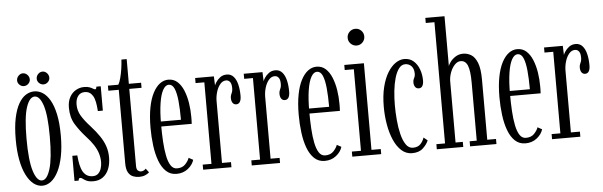

<svg xmlns="http://www.w3.org/2000/svg" viewBox="-48 -915 3427 1092"><g transform="rotate(-5 1665.0 -369.5)"><path d="M154.5 11Q127.5 11 104.2 -7.2Q81 -25.5 63.2 -60.8Q45.5 -96 35.8 -147Q26 -198 26 -263.5Q26 -335 36.5 -385.2Q47 -435.5 65 -467Q83 -498.5 106 -513Q129 -527.5 154.5 -527.5Q179.5 -527.5 202.5 -513Q225.5 -498.5 243.8 -467Q262 -435.5 272.8 -385.2Q283.5 -335 283.5 -263.5Q283.5 -198 273.5 -147Q263.5 -96 245.8 -60.8Q228 -25.5 204.5 -7.2Q181 11 154.5 11ZM154.5 -19Q183.5 -19 202 -79.2Q220.5 -139.5 220.5 -263.5Q220.5 -386 202 -442Q183.5 -498 154.5 -498Q125 -498 106.2 -442Q87.5 -386 87.5 -263.5Q87.5 -139.5 106.2 -79.2Q125 -19 154.5 -19ZM211.5 -562.5Q196.5 -562.5 185.8 -573Q175 -583.5 175 -597.5Q175 -613 185.8 -624.2Q196.5 -635.5 211.5 -635.5Q225.5 -635.5 236.2 -624.2Q247 -613 247 -597.5Q247 -583.5 236.2 -573Q225.5 -562.5 211.5 -562.5ZM98.5 -562.5Q85 -562.5 74 -573Q63 -583.5 63 -597.5Q63 -613 74 -624.2Q85 -635.5 98.5 -635.5Q113.5 -635.5 124.5 -624.2Q135.5 -613 135.5 -597.5Q135.5 -583.5 124.5 -573Q113.5 -562.5 98.5 -562.5Z M446 11Q421 11 407.5 4.5Q394 -2 386.5 -8.2Q379 -14.5 372.5 -14.5Q367 -14.5 364.8 -10.5Q362.5 -6.5 362.5 0H338.5V-143.5H367Q369.5 -112.5 374.8 -89Q380 -65.5 389.2 -49.8Q398.5 -34 412.2 -26Q426 -18 444.5 -18Q464.5 -18 476.2 -29.5Q488 -41 493.2 -58.5Q498.5 -76 498.5 -93.5Q498.5 -119.5 491 -143.8Q483.5 -168 467.5 -192.8Q451.5 -217.5 425.5 -245.5Q391.5 -283 367.2 -322.5Q343 -362 343 -418Q343 -454 356.8 -478.5Q370.5 -503 392.5 -515.2Q414.5 -527.5 439 -527.5Q458.5 -527.5 470.2 -523Q482 -518.5 489.2 -513.8Q496.5 -509 501 -509Q505 -509 506.8 -512.8Q508.5 -516.5 509 -523.5H534V-384.5H505.5Q503.5 -415 499 -436.8Q494.5 -458.5 486.2 -472Q478 -485.5 466.8 -492Q455.5 -498.5 440 -498.5Q415.5 -498.5 401.8 -480.2Q388 -462 388 -431.5Q388 -397 405.8 -367.2Q423.5 -337.5 458 -300Q486.5 -268.5 506.2 -239.2Q526 -210 536 -180.2Q546 -150.5 546 -116.5Q546 -79 534.2 -50.2Q522.5 -21.5 500 -5.2Q477.5 11 446 11Z M707.5 9Q689.5 9 672.8 2.5Q656 -4 645.2 -22Q634.5 -40 634.5 -75V-494.5H575V-523.5H634.5Q642 -536 648.2 -559.2Q654.5 -582.5 658.8 -610.5Q663 -638.5 664.5 -664.5H694.5V-523.5H764.5V-494.5H694.5V-55Q694.5 -34.5 702.8 -27.8Q711 -21 719 -21Q729.5 -21 737 -25.5Q744.5 -30 748 -34.5L765 -12Q756.5 -3.5 741.5 2.8Q726.5 9 707.5 9Z M920.5 10.5Q885.5 10.5 861.2 -12.2Q837 -35 822.5 -74Q808 -113 801.8 -162Q795.5 -211 795.5 -263Q795.5 -328.5 805 -378.2Q814.5 -428 831.8 -461Q849 -494 871.5 -510.8Q894 -527.5 920 -527.5Q950.5 -527.5 971.8 -508.2Q993 -489 1006.2 -456.8Q1019.5 -424.5 1025.8 -385Q1032 -345.5 1032 -305Q1032 -295 1031.8 -285Q1031.5 -275 1031 -265.5H850V-294H972Q972 -355 967.5 -401Q963 -447 951.8 -472.8Q940.5 -498.5 920 -498.5Q901 -498.5 886.8 -473.2Q872.5 -448 864.8 -398.8Q857 -349.5 857 -277Q857 -225.5 859.8 -179.2Q862.5 -133 869.8 -97.2Q877 -61.5 890.5 -41Q904 -20.5 926 -20.5Q956.5 -20.5 973.5 -38.8Q990.5 -57 996.5 -74.5L1021.5 -61Q1013 -32.5 985.8 -11Q958.5 10.5 920.5 10.5Z M1073 0V-29H1123V-494.5H1073V-523.5H1180L1182 -471Q1183 -476.5 1191.8 -490.2Q1200.5 -504 1216 -515.8Q1231.5 -527.5 1253.5 -527.5Q1277.5 -527.5 1292.5 -510.5Q1307.5 -493.5 1314.5 -464.8Q1321.5 -436 1321.5 -400.5Q1321.5 -377.5 1314.2 -365.8Q1307 -354 1293 -354Q1280.5 -354 1273 -364Q1265.5 -374 1265.5 -392.5Q1265.5 -403.5 1268.8 -410.8Q1272 -418 1275 -426.2Q1278 -434.5 1278 -448Q1278 -472.5 1269.2 -483.5Q1260.5 -494.5 1247 -494.5Q1227.5 -494.5 1213 -477.2Q1198.5 -460 1190.8 -434Q1183 -408 1183 -381.5V-29H1234.5V0Z M1350.5 0V-29H1400.5V-494.5H1350.5V-523.5H1457.5L1459.5 -471Q1460.5 -476.5 1469.2 -490.2Q1478 -504 1493.5 -515.8Q1509 -527.5 1531 -527.5Q1555 -527.5 1570 -510.5Q1585 -493.5 1592 -464.8Q1599 -436 1599 -400.5Q1599 -377.5 1591.8 -365.8Q1584.5 -354 1570.5 -354Q1558 -354 1550.5 -364Q1543 -374 1543 -392.5Q1543 -403.5 1546.2 -410.8Q1549.5 -418 1552.5 -426.2Q1555.5 -434.5 1555.5 -448Q1555.5 -472.5 1546.8 -483.5Q1538 -494.5 1524.5 -494.5Q1505 -494.5 1490.5 -477.2Q1476 -460 1468.2 -434Q1460.5 -408 1460.5 -381.5V-29H1512V0Z M1766.5 10.5Q1731.5 10.5 1707.2 -12.2Q1683 -35 1668.5 -74Q1654 -113 1647.8 -162Q1641.5 -211 1641.5 -263Q1641.5 -328.5 1651 -378.2Q1660.5 -428 1677.8 -461Q1695 -494 1717.5 -510.8Q1740 -527.5 1766 -527.5Q1796.5 -527.5 1817.8 -508.2Q1839 -489 1852.2 -456.8Q1865.5 -424.5 1871.8 -385Q1878 -345.5 1878 -305Q1878 -295 1877.8 -285Q1877.5 -275 1877 -265.5H1696V-294H1818Q1818 -355 1813.5 -401Q1809 -447 1797.8 -472.8Q1786.5 -498.5 1766 -498.5Q1747 -498.5 1732.8 -473.2Q1718.5 -448 1710.8 -398.8Q1703 -349.5 1703 -277Q1703 -225.5 1705.8 -179.2Q1708.5 -133 1715.8 -97.2Q1723 -61.5 1736.5 -41Q1750 -20.5 1772 -20.5Q1802.5 -20.5 1819.5 -38.8Q1836.5 -57 1842.5 -74.5L1867.5 -61Q1859 -32.5 1831.8 -11Q1804.5 10.5 1766.5 10.5Z M1924.5 0V-29H1976.5V-494.5H1924.5V-523.5H2036.5V-29H2089.5V0ZM2005.5 -627.5Q1985 -627.5 1971 -641.5Q1957 -655.5 1957 -675Q1957 -695 1971 -709Q1985 -723 2005.5 -723Q2024.5 -723 2038.2 -709Q2052 -695 2052 -675Q2052 -655.5 2038.2 -641.5Q2024.5 -627.5 2005.5 -627.5Z M2266 10Q2231 10 2205 -13.5Q2179 -37 2161.8 -76.8Q2144.5 -116.5 2136 -165.8Q2127.5 -215 2127.5 -266.5Q2127.5 -331 2139.8 -379.8Q2152 -428.5 2172.2 -461.2Q2192.5 -494 2217.2 -510.8Q2242 -527.5 2267 -527.5Q2299 -527.5 2320.2 -508.5Q2341.5 -489.5 2352.2 -459.8Q2363 -430 2363 -397Q2363 -376.5 2356 -365.2Q2349 -354 2335.5 -354Q2322 -354 2314.8 -364.2Q2307.5 -374.5 2307.5 -390Q2307.5 -401 2310.5 -407.5Q2313.5 -414 2316.5 -421Q2319.5 -428 2319.5 -439.5Q2319.5 -467 2305.5 -482.2Q2291.5 -497.5 2269.5 -497.5Q2248.5 -497.5 2233.5 -477.5Q2218.5 -457.5 2209 -424.5Q2199.5 -391.5 2195.2 -351Q2191 -310.5 2191 -269.5Q2191 -228.5 2194.8 -185Q2198.5 -141.5 2207.8 -104.2Q2217 -67 2232.8 -43.8Q2248.5 -20.5 2273 -20.5Q2300 -20.5 2315 -35.5Q2330 -50.5 2337.5 -73L2359.5 -55Q2351 -33 2328.2 -11.5Q2305.5 10 2266 10Z M2407 0V-29H2456.5V-721H2407V-750H2516.5V-464Q2518 -473 2529 -488.2Q2540 -503.5 2559.2 -516Q2578.5 -528.5 2603.5 -528.5Q2627 -528.5 2648.5 -515.8Q2670 -503 2683.8 -469Q2697.5 -435 2697.5 -370V-29H2747.5V0H2597V-29H2637.5V-359Q2637.5 -428.5 2625.2 -458Q2613 -487.5 2585.5 -487.5Q2567.5 -487.5 2552 -471.5Q2536.5 -455.5 2527 -431.2Q2517.5 -407 2516.5 -381V-29H2558V0Z M2912.5 10.5Q2877.5 10.5 2853.2 -12.2Q2829 -35 2814.5 -74Q2800 -113 2793.8 -162Q2787.5 -211 2787.5 -263Q2787.5 -328.5 2797 -378.2Q2806.5 -428 2823.8 -461Q2841 -494 2863.5 -510.8Q2886 -527.5 2912 -527.5Q2942.5 -527.5 2963.8 -508.2Q2985 -489 2998.2 -456.8Q3011.5 -424.5 3017.8 -385Q3024 -345.5 3024 -305Q3024 -295 3023.8 -285Q3023.5 -275 3023 -265.5H2842V-294H2964Q2964 -355 2959.5 -401Q2955 -447 2943.8 -472.8Q2932.5 -498.5 2912 -498.5Q2893 -498.5 2878.8 -473.2Q2864.5 -448 2856.8 -398.8Q2849 -349.5 2849 -277Q2849 -225.5 2851.8 -179.2Q2854.5 -133 2861.8 -97.2Q2869 -61.5 2882.5 -41Q2896 -20.5 2918 -20.5Q2948.5 -20.5 2965.5 -38.8Q2982.5 -57 2988.5 -74.5L3013.5 -61Q3005 -32.5 2977.8 -11Q2950.5 10.5 2912.5 10.5Z M3065 0V-29H3115V-494.5H3065V-523.5H3172L3174 -471Q3175 -476.5 3183.8 -490.2Q3192.5 -504 3208 -515.8Q3223.5 -527.5 3245.5 -527.5Q3269.5 -527.5 3284.5 -510.5Q3299.5 -493.5 3306.5 -464.8Q3313.5 -436 3313.5 -400.5Q3313.5 -377.5 3306.2 -365.8Q3299 -354 3285 -354Q3272.5 -354 3265 -364Q3257.5 -374 3257.5 -392.5Q3257.5 -403.5 3260.8 -410.8Q3264 -418 3267 -426.2Q3270 -434.5 3270 -448Q3270 -472.5 3261.2 -483.5Q3252.5 -494.5 3239 -494.5Q3219.5 -494.5 3205 -477.2Q3190.5 -460 3182.8 -434Q3175 -408 3175 -381.5V-29H3226.5V0Z"/></g></svg>

Font: Imbue 24pt Light
Style: Regular
Weight: 300
Designer: Tyler Finck
Foundry: Etcetera Type Company
Version: Version 1.102